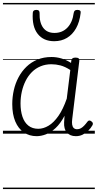

<svg xmlns="http://www.w3.org/2000/svg" viewBox="-20 -905 662 1300"><path d="M228 17Q179 17 141.5 -8.5Q104 -34 83.5 -82.5Q63 -131 63 -200Q63 -248 73.5 -294.5Q84 -341 105.5 -381.5Q127 -422 159 -453Q191 -484 233.5 -501.5Q276 -519 329 -519Q363 -519 396.5 -509Q430 -499 461 -479L463 -496Q465 -506 471.5 -510.5Q478 -515 491 -515Q507 -515 512.5 -509.5Q518 -504 517 -493L469 -99Q466 -77 468.5 -61.5Q471 -46 479.5 -38Q488 -30 502 -30Q516 -30 527.5 -36.5Q539 -43 550 -54.5Q561 -66 572 -81Q577 -88 583.5 -89Q590 -90 598 -84Q607 -78 608.5 -71Q610 -64 606 -57Q595 -37 577.5 -20Q560 -3 539 7Q518 17 494 17Q473 17 458 10.5Q443 4 432.5 -8Q422 -20 417.5 -37Q413 -54 414 -76Q415 -87 415.5 -98.5Q416 -110 417 -121Q389 -68 356.5 -38Q324 -8 291 4.5Q258 17 228 17ZM119 -204Q119 -154 132 -115Q145 -76 172 -54.5Q199 -33 239 -33Q274 -33 309 -54Q344 -75 375.5 -120Q407 -165 432 -237L456 -431Q420 -454 389.5 -462Q359 -470 328 -470Q288 -470 254.5 -456Q221 -442 196 -417Q171 -392 154 -358.5Q137 -325 128 -285.5Q119 -246 119 -204ZM347 -626Q274 -626 235 -676Q196 -726 202 -818Q202 -827 208 -832.5Q214 -838 226 -838Q238 -838 243 -832.5Q248 -827 248 -818Q246 -753 272 -717.5Q298 -682 349 -682Q402 -682 436.5 -718Q471 -754 479 -817Q481 -828 486.5 -833Q492 -838 504 -838Q517 -838 522.5 -832.5Q528 -827 526 -817Q519 -756 495 -713.5Q471 -671 433.5 -648.5Q396 -626 347 -626ZM0 365H622V375H0ZM0 -20H622V0H0ZM0 -505H622V-500H0ZM0 -885H622V-875H0Z"/></svg>

Font: Playwrite GB J Guides
Style: Italic
Weight: 400
Italic angle: -7.01216°
Designer: Veronika Burian, José Scaglione
Foundry: TypeTogether
Version: Version 1.003